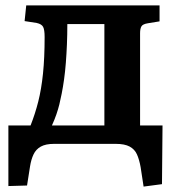

<svg xmlns="http://www.w3.org/2000/svg" viewBox="-20 -532 658 710"><path d="M511 158 500 86Q495 58 486.5 39Q478 20 459.5 10Q441 0 408 0H180Q149 0 131 10Q113 20 104 39Q95 58 91 84L80 154L11 156V-68H93Q110 -111 121.5 -156.5Q133 -202 139 -260Q145 -318 145 -395Q145 -422 139.5 -432.5Q134 -443 116 -447L71 -454L77 -512H570V-453L527 -446Q508 -443 503 -434.5Q498 -426 498 -409V-68H581L579 149ZM172 -68H366V-443H229Q229 -404 227.5 -368Q226 -332 223.5 -300Q221 -268 217 -239Q213 -210 208 -185Q204 -164 199.5 -146Q195 -128 188.5 -109Q182 -90 172 -68Z"/></svg>

Font: Literata 18pt SemiBold
Style: Regular
Weight: 600
Designer: Latin by Veronika Burian and Jose Scaglione. Greek by Irene Vlachou. Cyrillic by Vera Evstafieva.
Foundry: TypeTogether
Version: Version 3.103;gftools[0.9.29]